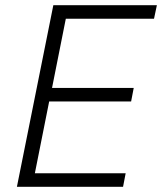

<svg xmlns="http://www.w3.org/2000/svg" viewBox="-20 -718 623 738"><path d="M453 0H45L185 -698H583L572 -646H233L180 -380H494L484 -328H169L114 -52H463Z"/></svg>

Font: IBM Plex Sans Light
Style: Italic
Weight: 300
Italic angle: -11.31°
Designer: Mike Abbink, Paul van der Laan, Pieter van Rosmalen
Foundry: Bold Monday
Version: Version 3.201